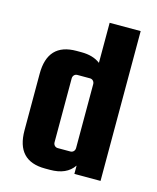

<svg xmlns="http://www.w3.org/2000/svg" viewBox="-102 -719 656 801"><g transform="rotate(15 226.0 -318.5)"><path d="M169 -498C86 -498 45 -454 45 -366V-122C45 -34 86 10 169 10H190C238 10 272 -5 293 -36V0H406V-647H272V-474C251 -490 224 -498 190 -498ZM272 -106C272 -95 264 -86 253 -86H198C187 -86 179 -95 179 -106V-382C179 -393 187 -402 198 -402H253C264 -402 272 -393 272 -382Z"/></g></svg>

Font: sklik
Style: Regular
Weight: 400
Designer: Joe Prince
Foundry: Joe Prince
Version: Version 1.001